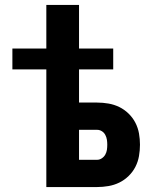

<svg xmlns="http://www.w3.org/2000/svg" viewBox="-20 -755 640 775"><path d="M167 0V-475H30V-559H167V-735H299V-559H437V-475H299V-341H372Q395 -341 418 -337Q441 -333 461.5 -323Q482 -313 499 -296.5Q516 -280 526.5 -259.5Q537 -239 541 -216.5Q545 -194 545 -171Q545 -148 541 -125Q537 -102 526.5 -81.5Q516 -61 499 -44.5Q482 -28 461.5 -18Q441 -8 418 -4Q395 0 372 0ZM372 -110Q382 -110 391 -116Q400 -122 405 -131Q410 -140 411.5 -150Q413 -160 413 -171Q413 -181 411.5 -191Q410 -201 405 -210.5Q400 -220 391 -225.5Q382 -231 372 -231H299V-110Z"/></svg>

Font: Iosevka Extrabold Extended
Style: Regular
Weight: 800
Width: 7
Monospace: yes
Designer: Belleve Invis
Foundry: Belleve Invis
Version: Version 32.5.0; ttfautohint (v1.8.4)